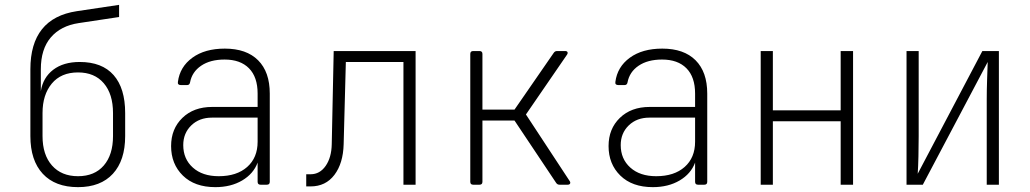

<svg xmlns="http://www.w3.org/2000/svg" viewBox="-20 -760 4240 790"><path d="M301 10Q207 10 156 -45Q105 -100 105 -200V-475Q105 -685 296 -714L470 -740V-690L304 -665Q230 -654 189 -606Q148 -558 148 -475V-385Q157 -441 199 -473Q241 -505 308 -505Q400 -505 447.5 -451Q495 -397 495 -295V-200Q495 -100 444.5 -45Q394 10 301 10ZM301 -35Q369 -35 407 -79Q445 -123 445 -200V-295Q445 -373 407 -417.5Q369 -462 301 -462Q231 -462 193 -416Q155 -370 155 -295V-200Q155 -123 194 -79Q233 -35 301 -35Z M866 10Q781 10 732.5 -37.5Q684 -85 684 -159Q684 -230 730.5 -275Q777 -320 853 -320H1040V-375Q1040 -443 1004.5 -479Q969 -515 904 -515Q845 -515 807.5 -489.5Q770 -464 762 -421Q760 -410 750 -410H724Q710 -410 712 -423Q720 -485 771.5 -522.5Q823 -560 905 -560Q994 -560 1042 -512Q1090 -464 1090 -375V-12Q1090 0 1078 0H1052Q1040 0 1040 -12V-91Q1023 -45 976.5 -17.5Q930 10 866 10ZM880 -35Q954 -35 997 -73Q1040 -111 1040 -177V-276H852Q800 -276 767 -244Q734 -212 734 -163Q734 -106 773.5 -70.5Q813 -35 880 -35Z M1240 7V-43H1258Q1296 -43 1320 -77.5Q1344 -112 1345 -167L1353 -550H1690V0H1640V-505H1403L1394 -167Q1392 -88 1356 -40.5Q1320 7 1258 7Z M1927 0Q1915 0 1915 -12V-538Q1915 -550 1927 -550H1953Q1965 -550 1965 -538V-309H2097L2258 -542Q2263 -550 2272 -550H2305Q2313 -550 2315 -545.5Q2317 -541 2313 -535L2144 -289L2324 -15Q2328 -9 2325.5 -4.5Q2323 0 2316 0H2282Q2273 0 2268 -8L2097 -264H1965V-12Q1965 0 1953 0Z M2666 10Q2581 10 2532.5 -37.5Q2484 -85 2484 -159Q2484 -230 2530.5 -275Q2577 -320 2653 -320H2840V-375Q2840 -443 2804.5 -479Q2769 -515 2704 -515Q2645 -515 2607.5 -489.5Q2570 -464 2562 -421Q2560 -410 2550 -410H2524Q2510 -410 2512 -423Q2520 -485 2571.5 -522.5Q2623 -560 2705 -560Q2794 -560 2842 -512Q2890 -464 2890 -375V-12Q2890 0 2878 0H2852Q2840 0 2840 -12V-91Q2823 -45 2776.5 -17.5Q2730 10 2666 10ZM2680 -35Q2754 -35 2797 -73Q2840 -111 2840 -177V-276H2652Q2600 -276 2567 -244Q2534 -212 2534 -163Q2534 -106 2573.5 -70.5Q2613 -35 2680 -35Z M3110 0V-550H3160V-306H3439V-550H3490V0H3439V-261H3160V0Z M3710 0V-550H3760V-200Q3760 -162 3759 -117.5Q3758 -73 3756 -45L4022 -550H4090V0H4040V-350Q4040 -388 4041.5 -432.5Q4043 -477 4044 -505L3777 0Z"/></svg>

Font: Pitagon Sans Mono Thin
Style: Regular
Weight: 100
Monospace: yes
Designer: Travis Tran
Foundry: Pitagon
Version: Version 1.001; ttfautohint (v1.8.4.7-5d5b);gftools[0.9.26]